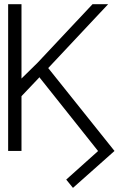

<svg xmlns="http://www.w3.org/2000/svg" viewBox="-20 -732 592 931"><path d="M84.2 -711.6V-351.2L161.6 -427.2L428.6 -711.6H504.3L213.8 -402L535.2 0L333.8 179L301.1 138.8L455.6 0.4L171.9 -356.2L172.6 -358.7L84.2 -265.6V0H19.5V-711.6Z"/></svg>

Font: Inter UI Extra Light
Style: Regular
Weight: 200
Designer: Rasmus Andersson
Foundry: rsms
Version: 3.2;8d6f07862